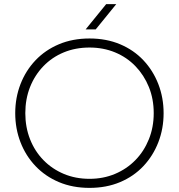

<svg xmlns="http://www.w3.org/2000/svg" viewBox="-20 -900 869 933"><path d="M415 13Q333 13 266.5 -15Q200 -43 152.5 -93Q105 -143 79.5 -209Q54 -275 54 -350Q54 -425 79.5 -491Q105 -557 152.5 -607Q200 -657 266.5 -685Q333 -713 415 -713Q497 -713 563.5 -685Q630 -657 677 -607Q724 -557 749.5 -491Q775 -425 775 -350Q775 -275 749.5 -209Q724 -143 677 -93Q630 -43 563.5 -15Q497 13 415 13ZM415 -31Q482 -31 539 -55Q596 -79 638 -122Q680 -165 703.5 -223.5Q727 -282 727 -350Q727 -419 703.5 -477Q680 -535 638 -578.5Q596 -622 539 -645.5Q482 -669 415 -669Q347 -669 290 -645.5Q233 -622 191 -578.5Q149 -535 126 -477Q103 -419 103 -350Q103 -282 126 -223.5Q149 -165 191 -122Q233 -79 290 -55Q347 -31 415 -31ZM396 -757 496 -880H545L445 -757Z"/></svg>

Font: MuseoModerno Thin ExtraLight
Style: Regular
Weight: 250
Version: Version 1.002